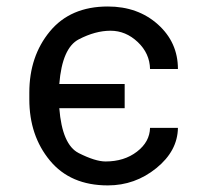

<svg xmlns="http://www.w3.org/2000/svg" viewBox="-20 -558 640 588"><path d="M303.2 -63.5Q360.4 -63.5 399.4 -93.5Q438.5 -123.5 439.5 -166.5H524.9Q523.9 -95.7 458.7 -43Q393.6 9.8 310.1 9.8Q195.8 9.8 132.8 -66.4Q69.8 -142.6 69.8 -253.9V-274.4Q69.8 -385.7 132.8 -461.9Q195.8 -538.1 310.1 -538.1Q402.3 -538.1 463.6 -483.2Q524.9 -428.2 524.9 -346.7H439.5Q438.5 -394.5 401.9 -429.2Q365.2 -463.9 318.4 -463.9Q272 -463.9 221.2 -437.5Q170.4 -411.1 161.6 -300.8H361.8V-226.6H161.6Q170.4 -114.7 221.2 -89.1Q272 -63.5 303.2 -63.5Z"/></svg>

Font: RobotoMono-Regular
Style: Regular
Weight: 400
Designer: Google
Version: Version 2.000985; 2015; ttfautohint (v1.3)